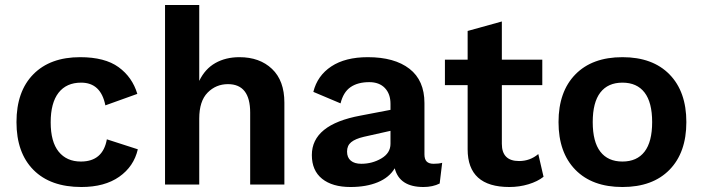

<svg xmlns="http://www.w3.org/2000/svg" viewBox="-20 -739 2815 769"><path d="M530 -363 402 -317Q384 -408 305 -408Q246 -408 214.5 -367.5Q183 -327 183 -249Q183 -171 215 -131.5Q247 -92 304 -92Q392 -92 408 -181L532 -141Q516 -72 457.5 -31Q399 10 306 10Q182 10 114 -58.5Q46 -127 46 -250Q46 -373 113.5 -441.5Q181 -510 301 -510Q400 -510 455 -470Q510 -430 530 -363Z M1119 -328V0H982V-288Q982 -402 893 -402Q845 -402 811.5 -368Q778 -334 778 -264V0H641V-719H778V-415Q801 -463 842.5 -486.5Q884 -510 939 -510Q1020 -510 1069.5 -463Q1119 -416 1119 -328Z M1751 -87 1741 -4Q1713 10 1676 10Q1580 10 1561 -65Q1539 -28 1493 -9Q1447 10 1384 10Q1311 10 1270 -23Q1229 -56 1229 -118Q1229 -240 1424 -276L1544 -299V-323Q1544 -363 1521.5 -386.5Q1499 -410 1459 -410Q1413 -410 1384 -390Q1355 -370 1344 -325L1235 -371Q1251 -436 1307 -473Q1363 -510 1453 -510Q1560 -510 1620 -463.5Q1680 -417 1680 -326V-121Q1680 -101 1689 -92Q1698 -83 1717 -83Q1738 -83 1751 -87ZM1544 -163V-215L1437 -191Q1403 -183 1386.5 -169.5Q1370 -156 1370 -132Q1370 -108 1385 -95.5Q1400 -83 1427 -83Q1471 -83 1507.5 -104.5Q1544 -126 1544 -163Z M2157 -31Q2133 -12 2096.5 -1Q2060 10 2020 10Q1853 10 1853 -141V-398H1762V-500H1853V-615L1990 -653V-500H2152V-398H1990V-163Q1990 -94 2059 -94Q2103 -94 2136 -122Z M2729 -250Q2729 -128 2661.5 -59Q2594 10 2473 10Q2352 10 2284.5 -59Q2217 -128 2217 -250Q2217 -372 2284.5 -441Q2352 -510 2473 -510Q2594 -510 2661.5 -441Q2729 -372 2729 -250ZM2354 -250Q2354 -171 2384.5 -131.5Q2415 -92 2473 -92Q2531 -92 2561.5 -131.5Q2592 -171 2592 -250Q2592 -329 2561.5 -368.5Q2531 -408 2473 -408Q2415 -408 2384.5 -368.5Q2354 -329 2354 -250Z"/></svg>

Font: Work Sans SemiBold
Style: Regular
Weight: 600
Designer: Wei Huang
Foundry: Wei Huang
Version: Version 1.500